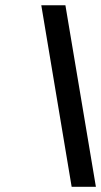

<svg xmlns="http://www.w3.org/2000/svg" viewBox="-20 -718 389 738"><path d="M255.4 0 138.7 -697.8H231.4L348.6 0Z"/></svg>

Font: Qaz
Style: Italic
Weight: 400
Italic angle: -11.25°
Designer: GGBotNet
Foundry: f0n7
Version: 0.70